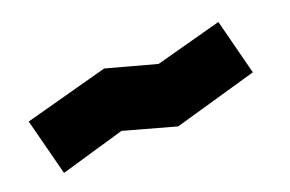

<svg xmlns="http://www.w3.org/2000/svg" viewBox="-44 -474 687 455"><g transform="rotate(-20 300.0 -246.5)"><path d="M231 -341 356 -307 523 -352 559 -212 349 -152 219 -188 57 -141 20 -284 231 -341Z"/></g></svg>

Font: Blaka Ink
Style: Regular
Weight: 400
Designer: Mohamed Gaber
Foundry: Kief Type Foundry
Version: Version 1.003; ttfautohint (v1.8.4.7-5d5b)